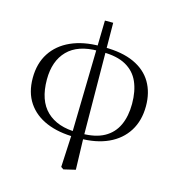

<svg xmlns="http://www.w3.org/2000/svg" viewBox="-127 -790 1024 1113"><g transform="rotate(15 384.5 -233.0)"><path d="M339.6 204.1 349.7 2.7 364.6 -680.9H414.3L419.9 2.6L425.7 198.1L355.1 214.8ZM372.9 16.9Q273.6 16.9 200.3 -14Q126.9 -44.9 86.7 -104.8Q46.5 -164.6 46.5 -251.7Q46.5 -339 86.9 -401.5Q127.4 -464 201.7 -497.4Q276 -530.8 377.1 -530.8L372.2 -501.1Q251.1 -501.1 189.5 -438.4Q128 -375.8 128 -264.4Q128 -138.5 193.2 -75.9Q258.5 -13.3 376.8 -13.3ZM398.3 16.9 401.6 -13.3Q485.2 -13.3 538.1 -42.3Q591 -71.4 616.3 -126Q641.6 -180.5 641.6 -254.8Q641.6 -331.1 617.4 -386Q593.3 -440.9 539.6 -471Q485.9 -501.1 397 -501.1L401.1 -530.8Q508.8 -530.8 580.2 -498.1Q651.6 -465.4 687.3 -405.1Q722.9 -344.8 722.9 -262.9Q722.9 -175.9 683.3 -112.8Q643.6 -49.8 571 -16.4Q498.4 16.9 398.3 16.9Z"/></g></svg>

Font: Noto Serif SC ExtraLight
Style: Regular
Weight: 200
Designer: Ryoko NISHIZUKA 西塚涼子 (kana & ideographs); Frank Grießhammer (Latin, Greek & Cyrillic); Wenlong ZHANG 张文龙 (bopomofo); San
Foundry: Adobe
Version: Version 2.002-H1;hotconv 1.1.0;makeotfexe 2.6.0